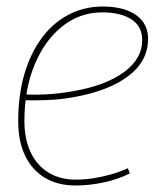

<svg xmlns="http://www.w3.org/2000/svg" viewBox="-20 -560 481 590"><path d="M55 -270Q89 -268 128.5 -270.5Q168 -273 206 -280Q304 -297 360.5 -338Q417 -379 417 -437Q417 -479 384 -500.5Q351 -522 294 -522Q226 -522 172 -479.5Q118 -437 86.5 -361.5Q55 -286 55 -188Q55 -133 74 -92.5Q93 -52 128.5 -30Q164 -8 213 -8Q239 -8 265.5 -12Q292 -16 319 -23.5Q346 -31 373 -43L379 -27Q343 -9 299 0.5Q255 10 212 10Q157 10 117.5 -14Q78 -38 57 -82Q36 -126 36 -187Q36 -268 55 -332.5Q74 -397 108.5 -443.5Q143 -490 191 -515Q239 -540 296 -540Q340 -540 371 -528Q402 -516 418.5 -494Q435 -472 435 -441Q435 -372 374 -326Q313 -280 204 -261Q165 -254 125 -252.5Q85 -251 51 -252Z"/></svg>

Font: Georama ExtraCondensed Thin Thin
Style: Italic
Weight: 250
Italic angle: -9°
Version: Version 1.001